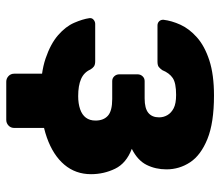

<svg xmlns="http://www.w3.org/2000/svg" viewBox="-64 -506 687 598"><g transform="rotate(90 279.0 -206.5)"><path d="M234 117Q224 117 216.5 110Q209 103 209 92V-30L378 -44V92Q378 103 370.5 110Q363 117 353 117ZM277 10Q207 10 161.5 -5.5Q116 -21 89 -44.5Q62 -68 50.5 -94.5Q39 -121 36 -142Q35 -150 41 -155Q47 -160 54 -160H170Q181 -160 186.5 -156Q192 -152 196 -145Q205 -125 225.5 -116Q246 -107 279 -107Q302 -107 319.5 -113Q337 -119 346 -131Q355 -143 355 -161Q355 -186 340 -199.5Q325 -213 288 -213H232Q223 -213 217 -219.5Q211 -226 211 -235V-292Q211 -301 217 -307.5Q223 -314 232 -314H286Q317 -314 331 -325.5Q345 -337 345 -359Q345 -373 338 -385Q331 -397 316.5 -404.5Q302 -412 275 -412Q238 -412 222.5 -401.5Q207 -391 198 -369Q193 -362 188 -358Q183 -354 171 -354H59Q51 -354 46 -359Q41 -364 41 -372Q44 -398 56.5 -425.5Q69 -453 96 -477Q123 -501 167.5 -515.5Q212 -530 277 -530Q362 -530 412.5 -509.5Q463 -489 485 -455.5Q507 -422 507 -382Q507 -348 493 -320Q479 -292 443 -274Q488 -257 505 -222Q522 -187 522 -147Q522 -99 492.5 -64Q463 -29 408 -9.5Q353 10 277 10Z"/></g></svg>

Font: Rubik Light
Style: Bold
Weight: 700
Version: Version 2.104